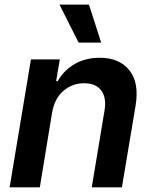

<svg xmlns="http://www.w3.org/2000/svg" viewBox="-20 -799 650 819"><path d="M202.4 -319.6 149.9 0H21L111.9 -545.5H235.1L219.5 -452.8H226.2Q251.8 -498.6 298.1 -525.6Q344.5 -552.6 405.5 -552.6Q489.3 -552.6 532 -499.1Q574.6 -445.7 558.2 -347.3L500 0H371.4L425.8 -327.4Q435 -381.7 412.1 -412.8Q389.2 -443.9 338.8 -443.9Q288.4 -443.9 250.5 -411.4Q212.7 -378.9 202.4 -319.6ZM411.6 -617.2H315.3L233.7 -779.5H359.4Z"/></svg>

Font: Inter UI Semi Bold
Style: Italic
Weight: 600
Italic angle: -9.39999°
Designer: Rasmus Andersson
Foundry: rsms
Version: 3.2;8d6f07862